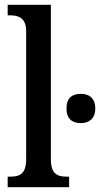

<svg xmlns="http://www.w3.org/2000/svg" viewBox="-20 -780 417 800"><path d="M12 0H268V-44H258C219 -44 192 -55 192 -117V-760H12V-716H23C55 -716 89 -707 89 -650V-117C89 -55 62 -44 23 -44H12ZM317 -267C349 -267 377 -284 377 -328C377 -373 349 -389 317 -389C282 -389 257 -373 257 -328C257 -284 282 -267 317 -267Z"/></svg>

Font: Noto Serif Condensed Medium
Style: Regular
Weight: 500
Width: 3
Designer: Monotype Design Team
Foundry: Monotype Imaging Inc.
Version: Version 2.015